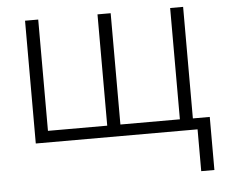

<svg xmlns="http://www.w3.org/2000/svg" viewBox="-51 -590 970 829"><g transform="rotate(-5 434.0 -175.5)"><path d="M715.8 -532.2V-49.8H458V-532.2H400.9V-49.8H144V-532.2H86.9V0H788.1V181.2H845.2V-48.8H772V-532.2Z"/></g></svg>

Font: Noto Reveo Sans
Style: Regular
Weight: 300
Designer: Monotype Design Team
Foundry: Monotype Imaging Inc.
Version: Version 2.007